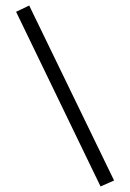

<svg xmlns="http://www.w3.org/2000/svg" viewBox="-20 -594 466 687"><path d="M84.5 -574.2 388.2 51.8 339.8 73.2 37.6 -551.8Z"/></svg>

Font: Amiri Typewriter
Style: Regular
Weight: 400
Monospace: yes
Designer: Khaled Hosny
Version: Version 1.1